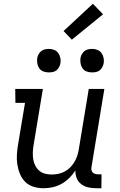

<svg xmlns="http://www.w3.org/2000/svg" viewBox="-20 -993 640 1021"><path d="M212 8Q184 8 158 0Q132 -8 114 -26Q96 -44 86 -68.5Q76 -93 72 -119.5Q68 -146 70 -174Q72 -202 77 -230L113 -446H62L61 -520H208L158 -218Q155 -199 154.5 -180.5Q154 -162 157 -144.5Q160 -127 168 -111.5Q176 -96 189 -85Q202 -74 219 -69.5Q236 -65 255 -65Q272 -65 289.5 -68.5Q307 -72 322.5 -80Q338 -88 351 -100.5Q364 -113 373.5 -128Q383 -143 389 -159.5Q395 -176 398 -193L452 -520H535L467 -108Q465 -99 466 -91Q467 -83 472 -77Q477 -71 485.5 -68.5Q494 -66 503 -66H520L519 8H490Q468 8 447.5 3Q427 -2 411 -14.5Q395 -27 387.5 -46.5Q380 -66 381 -87Q367 -65 348.5 -46.5Q330 -28 307.5 -15.5Q285 -3 260.5 2.5Q236 8 212 8ZM469 -608Q454 -608 440.5 -613Q427 -618 419 -629.5Q411 -641 408.5 -655.5Q406 -670 408 -685Q410 -695 415.5 -705Q421 -715 429.5 -721.5Q438 -728 448.5 -730.5Q459 -733 470 -733Q485 -733 498.5 -727.5Q512 -722 520 -710.5Q528 -699 531 -684.5Q534 -670 531 -655Q529 -645 523.5 -635Q518 -625 509.5 -618.5Q501 -612 490.5 -610Q480 -608 469 -608ZM239 -608Q224 -608 210.5 -613Q197 -618 189 -629.5Q181 -641 178.5 -655.5Q176 -670 178 -685Q180 -695 185.5 -705Q191 -715 199.5 -721.5Q208 -728 218.5 -730.5Q229 -733 240 -733Q255 -733 268.5 -727.5Q282 -722 290 -710.5Q298 -699 301 -684.5Q304 -670 301 -655Q299 -645 293.5 -635Q288 -625 279.5 -618.5Q271 -612 260.5 -610Q250 -608 239 -608ZM362 -782 318 -828 474 -973 528 -917Z"/></svg>

Font: Iosevka Etoile
Style: Italic
Weight: 400
Italic angle: -9°
Designer: Belleve Invis
Foundry: Belleve Invis
Version: Version 22.1.2; ttfautohint (v1.8.4)